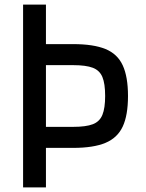

<svg xmlns="http://www.w3.org/2000/svg" viewBox="-20 -820 640 840"><path d="M110 -173V-265H300Q356 -265 386 -276.5Q416 -288 428 -317.5Q440 -347 440 -400Q440 -454 428 -483Q416 -512 386 -523.5Q356 -535 300 -535H110V-627H300Q389 -627 441.5 -605.5Q494 -584 517 -534Q540 -484 540 -400Q540 -316 517 -266.5Q494 -217 441.5 -195Q389 -173 300 -173ZM81 0V-800H181V0Z"/></svg>

Font: Victor Mono
Style: Bold
Weight: 700
Monospace: yes
Designer: Rune Bjørnerås
Version: Version 1.561;gftools[0.9.30]